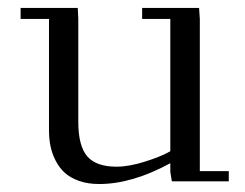

<svg xmlns="http://www.w3.org/2000/svg" viewBox="-20 -459 619 486"><path d="M32.2 -411.1V-439H176.8L178.2 -411.1V-150.9Q178.2 -89.4 200.9 -63.2Q223.6 -37.1 274.9 -37.1Q306.2 -37.1 346.7 -49.8Q387.2 -62.5 411.1 -76.2V-411.1H339.8V-439H483.9L485.8 -411.1V-25.9H559.1V0H415L411.1 -23.9V-45.9Q314.5 6.8 231 6.8Q202.1 6.8 179.7 -1.2Q157.2 -9.3 143.3 -22.2Q129.4 -35.2 120.4 -53.2Q111.3 -71.3 107.7 -89.8Q104 -108.4 104 -128.9V-411.1Z"/></svg>

Font: Dehuti Alt
Style: Book
Weight: 400
Version: Version 1.2